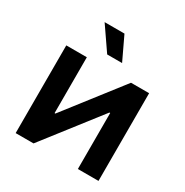

<svg xmlns="http://www.w3.org/2000/svg" viewBox="-173 -897 995 1035"><g transform="rotate(30 324.0 -379.0)"><path d="M582 0H453.6V-348.6H448.7L177.7 0H66.4V-545.9H194.3V-198.2H199.2L469.2 -545.9H582ZM281.7 -613.8 182.6 -757.8H306.2L374.5 -613.8Z"/></g></svg>

Font: Inter Semi Bold
Style: Regular
Weight: 600
Designer: Rasmus Andersson
Foundry: rsms
Version: Version 4.000;git-e0f93cc